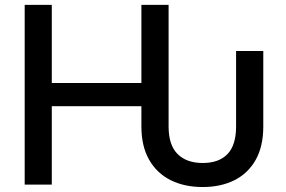

<svg xmlns="http://www.w3.org/2000/svg" viewBox="-20 -747 1157 777"><path d="M800.4 9.9Q725.9 9.9 670.1 -18.1Q614.3 -46.2 583.3 -100.9Q552.2 -155.5 552.2 -235.1V-317.1H189.6V0H79.9V-727.3H189.6V-411.2H552.2V-727.3H662.3V-235.1Q662.3 -159.8 698.7 -123.6Q735.1 -87.4 800.4 -87.4Q866.1 -87.4 900.7 -123.6Q935.4 -159.8 935.4 -235.1V-540.5H1045.5V-235.1Q1045.5 -154.5 1014.7 -100Q984 -45.5 928.8 -17.8Q873.6 9.9 800.4 9.9Z"/></svg>

Font: InterMG Medium
Style: Regular
Weight: 500
Designer: Rasmus Andersson
Foundry: rsms
Version: Version 3.019;December 26, 2023;FontCreator 15.0.0.2955 64-b